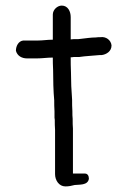

<svg xmlns="http://www.w3.org/2000/svg" viewBox="-20 -624 456 687"><path d="M37 -442C42 -424 58 -415 77 -415H111C131 -415 149 -418 169 -418V-414C169 -405 169 -391 170 -375C170 -341 171 -296 174 -265C174 -252 174 -239 175 -226V-203L176 -195C176 -183 176 -171 177 -159V-1C177 21 191 43 214 43C226 43 236 41 247 38C263 36 294 40 298 16V15C298 6 294 -3 284 -3H241V-164C240 -174 240 -185 240 -198V-199C239 -206 239 -216 239 -227C238 -240 238 -253 238 -267C237 -279 236 -296 235 -316C235 -332 234 -348 234 -363V-364C233 -384 233 -403 233 -414V-419C236 -419 238 -419 244 -420H263C289 -424 309 -424 337 -427H344C360 -429 379 -440 379 -461V-462C377 -480 360 -494 339 -491C334 -491 329 -491 323 -490C306 -490 287 -487 269 -485C266 -485 263 -484 260 -484H244L233 -483V-563C233 -583 223 -604 201 -604C185 -604 169 -589 169 -572V-482C150 -482 133 -479 115 -479H63C46 -477 37 -459 37 -443Z"/></svg>

Font: Scribbler
Style: Bd
Weight: 700
Designer: Mew Too
Foundry: Cannot Into Space Fonts
Version: Version 1.001